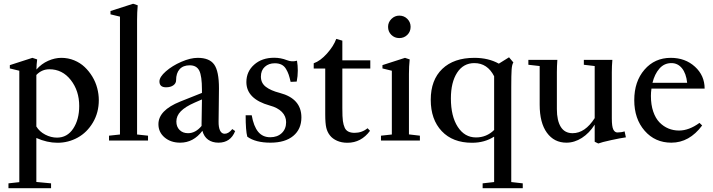

<svg xmlns="http://www.w3.org/2000/svg" viewBox="-20 -746 3785 1019"><path d="M24.9 252.9V227.1L82.5 220.7V-370.6L32.2 -382.8V-400.4L151.9 -439L177.2 -430.7Q173.8 -404.3 173.3 -377Q200.2 -407.7 235.6 -423.3Q271 -439 305.7 -439Q341.8 -439 373.8 -425.8Q405.8 -412.6 429.2 -390.4Q452.6 -368.2 470 -339.6Q487.3 -311 495.8 -278.8Q504.4 -246.6 504.4 -214.8Q504.4 -148.4 473.1 -95.7Q441.9 -43 392.1 -15.6Q342.3 11.7 285.2 11.7Q230 11.7 172.9 -13.7V219.7L251 227.1V252.9ZM242.2 -378.4Q201.7 -378.4 172.9 -348.1V-74.7Q189.5 -47.4 220 -31.5Q250.5 -15.6 282.7 -15.6Q336.9 -15.6 368.7 -63.7Q400.4 -111.8 400.4 -183.6Q400.4 -264.2 355.7 -321.3Q311 -378.4 242.2 -378.4Z M558.6 0V-25.9L616.7 -32.2V-657.7L566.4 -669.9V-687.5L686.5 -726.1L710.9 -717.8Q707.5 -678.7 707.5 -641.1V-32.2L765.6 -25.9V0Z M936.5 11.2Q886.2 11.2 853.5 -16.6Q820.8 -44.4 820.8 -86.9Q820.8 -160.6 936.5 -207L1051.8 -252.9V-269Q1051.8 -342.8 1037.6 -371.1Q1023.4 -399.4 986.8 -399.4Q952.1 -399.4 933.3 -378.7Q914.6 -357.9 914.6 -320.3Q914.6 -303.7 899.9 -293.2Q885.3 -282.7 861.3 -282.7Q826.2 -282.7 826.2 -314Q826.2 -337.4 860.1 -367.2Q894 -397 942.4 -418Q990.7 -439 1029.3 -439Q1091.8 -439 1116.9 -403.3Q1142.1 -367.7 1142.1 -277.8Q1142.1 -244.1 1141.1 -182.6Q1140.1 -121.1 1140.1 -101.6Q1139.6 -70.3 1147.9 -53.2Q1156.2 -36.1 1172.4 -36.1Q1192.9 -36.1 1212.9 -61L1228 -50.3Q1203.6 11.2 1139.6 11.2Q1106.9 11.2 1084.7 -4.6Q1062.5 -20.5 1054.2 -51.8Q1006.8 11.2 936.5 11.2ZM916 -101.1Q916 -73.2 933.1 -56.2Q950.2 -39.1 978 -39.1Q1017.6 -39.1 1049.8 -77.6V-90.8Q1049.8 -111.8 1050.8 -154.3Q1051.8 -196.8 1051.8 -218.3L1013.7 -201.7Q963.4 -179.7 939.7 -155.5Q916 -131.3 916 -101.1Z M1415.5 11.2Q1336.4 11.2 1292.5 -20.5Q1283.7 -52.2 1283.7 -134.3H1315.9Q1326.2 -75.7 1350.1 -46.6Q1374 -17.6 1414.1 -17.6Q1452.1 -17.6 1475.3 -39.6Q1498.5 -61.5 1498.5 -97.7Q1498.5 -128.9 1476.1 -151.9Q1453.6 -174.8 1411.6 -186Q1287.6 -220.7 1287.6 -310.5Q1287.6 -366.2 1328.9 -402.8Q1370.1 -439.5 1435.1 -439.5Q1470.2 -439.5 1502.4 -426.8Q1528.8 -416 1556.2 -423.8Q1560.5 -398.9 1560.5 -371.6Q1560.5 -341.3 1554.7 -313L1522.5 -311.5Q1517.1 -335 1512.2 -349.6Q1507.3 -364.3 1498 -379.9Q1488.8 -395.5 1474.1 -402.8Q1459.5 -410.2 1438.5 -410.2Q1406.2 -410.2 1385.5 -391.4Q1364.7 -372.6 1364.7 -339.4Q1364.7 -305.2 1390.9 -285.2Q1417 -265.1 1464.8 -252.9Q1579.6 -222.7 1579.6 -123Q1579.6 -60.5 1536.4 -24.7Q1493.2 11.2 1415.5 11.2Z M1823.7 11.7Q1793 11.7 1768.8 1Q1744.6 -9.8 1731.4 -26.9Q1717.3 -44.4 1711.7 -67.9Q1706.1 -91.3 1706.1 -139.2V-382.3H1645V-410.2Q1680.2 -422.4 1715.3 -461.7Q1750.5 -501 1764.6 -539.6L1796.9 -530.3V-425.8H1945.3V-382.3H1796.9V-172.4Q1796.9 -124.5 1799.8 -103.8Q1802.7 -83 1809.6 -67.9Q1821.8 -41 1861.8 -41Q1900.9 -41 1930.7 -65.4L1943.8 -51.8Q1897 11.7 1823.7 11.7Z M2099.1 -543.9Q2074.2 -543.9 2056.9 -561Q2039.6 -578.1 2039.6 -603.5Q2039.6 -627.9 2057.4 -645.5Q2075.2 -663.1 2099.1 -663.1Q2124.5 -663.1 2141.8 -645.8Q2159.2 -628.4 2159.2 -603.5Q2159.2 -578.1 2141.8 -561Q2124.5 -543.9 2099.1 -543.9ZM2002 0V-25.9L2059.6 -32.2V-370.6L2009.8 -382.8V-400.4L2129.4 -439L2154.3 -430.7Q2150.4 -394 2150.4 -353.5V-32.7L2208.5 -25.9V0Z M2541.5 252.9V227.1L2602.5 220.2V-21Q2552.2 11.7 2485.4 11.7Q2382.8 11.7 2324.5 -50Q2266.1 -111.8 2266.1 -216.3Q2266.1 -321.8 2327.4 -380.4Q2388.7 -439 2497.6 -439Q2572.3 -439 2627.4 -408.2L2681.6 -441.9L2704.6 -414.6Q2697.3 -404.3 2695.3 -376.5Q2693.4 -348.6 2693.4 -283.7V220.2L2754.4 227.1V252.9ZM2506.3 -16.6Q2562.5 -16.6 2602.5 -56.2V-341.3Q2566.9 -411.1 2497.6 -411.1Q2439 -411.1 2406 -360.1Q2373 -309.1 2373 -223.6Q2373 -128.9 2409.4 -72.8Q2445.8 -16.6 2506.3 -16.6Z M2986.3 11.2Q2920.9 11.2 2882.6 -41.5Q2844.2 -94.2 2844.2 -190.4V-395.5L2784.2 -402.3V-428.2H2938Q2935.5 -394 2935.5 -363.3V-167Q2935.5 -106 2956.3 -72.5Q2977.1 -39.1 3019 -39.1Q3085 -39.1 3136.2 -119.1V-395.5L3078.6 -402.3V-428.2H3230Q3227.1 -395.5 3227.1 -363.3V-117.7Q3227.1 -74.7 3234.9 -58.8Q3242.7 -43 3256.8 -43Q3277.3 -43 3294.9 -48.8L3301.8 -17.1Q3273.4 -13.2 3222.9 -2.2Q3172.4 8.8 3155.3 15.6L3136.2 6.3V-84.5Q3107.9 -39.6 3068.4 -14.2Q3028.8 11.2 2986.3 11.2Z M3543 11.2Q3456.5 11.2 3401.4 -52Q3346.2 -115.2 3346.2 -214.4Q3346.2 -313.5 3400.4 -376.2Q3454.6 -439 3540 -439Q3616.7 -439 3668.2 -392.1Q3719.7 -345.2 3719.7 -275.9H3437.5Q3434.6 -255.9 3434.6 -236.8Q3434.6 -189.9 3446.8 -154.1Q3459 -118.2 3480.2 -96.4Q3501.5 -74.7 3527.6 -64Q3553.7 -53.2 3584 -53.2Q3636.7 -53.2 3692.4 -93.8L3706.5 -80.1Q3638.7 11.2 3543 11.2ZM3543.5 -411.1Q3504.9 -411.1 3479.5 -381.8Q3454.1 -352.5 3442.9 -306.6H3627Q3621.6 -356.4 3599.4 -383.8Q3577.1 -411.1 3543.5 -411.1Z"/></svg>

Font: Elstob 14pt Medium
Style: Regular
Weight: 500
Designer: Peter S. Baker
Version: Version 1.015